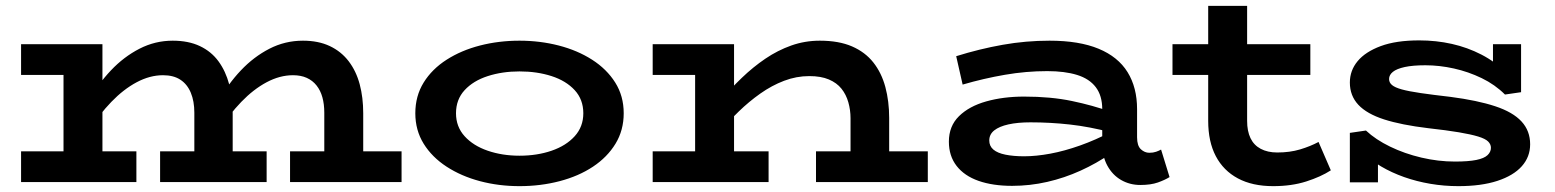

<svg xmlns="http://www.w3.org/2000/svg" viewBox="-20 -622 5313 656"><path d="M52 -366V-471H288V-366ZM197 -33V-471H330V-33ZM52 0V-105H446V0ZM644 -33V-237Q644 -276 632 -305Q620 -334 596.5 -349.5Q573 -365 537 -365Q492 -365 447 -341Q402 -317 360.5 -274Q319 -231 283 -174V-277Q315 -335 359 -381.5Q403 -428 456.5 -455.5Q510 -483 570 -483Q624 -483 663 -464.5Q702 -446 726.5 -412.5Q751 -379 763 -334Q775 -289 775 -235V-33ZM527 0V-105H891V0ZM1088 -33V-237Q1088 -266 1081.5 -289.5Q1075 -313 1061.5 -330Q1048 -347 1028 -356Q1008 -365 981 -365Q936 -365 891 -341Q846 -317 804.5 -274Q763 -231 727 -174V-277Q759 -335 803 -381.5Q847 -428 900.5 -455.5Q954 -483 1015 -483Q1068 -483 1107 -464.5Q1146 -446 1171.5 -412.5Q1197 -379 1209 -334Q1221 -289 1221 -235V-33ZM971 0V-105H1352V0Z M1755 14Q1684 14 1620 -3Q1556 -20 1506 -52.5Q1456 -85 1427.5 -131Q1399 -177 1399 -235Q1399 -294 1427.5 -340Q1456 -386 1506 -418Q1556 -450 1620 -466.5Q1684 -483 1755 -483Q1825 -483 1889 -466.5Q1953 -450 2003 -418Q2053 -386 2082 -340Q2111 -294 2111 -235Q2111 -177 2083 -131Q2055 -85 2006 -52.5Q1957 -20 1892 -3Q1827 14 1755 14ZM1755 -90Q1815 -90 1864.5 -107Q1914 -124 1943.5 -156.5Q1973 -189 1973 -235Q1973 -282 1943.5 -314Q1914 -346 1864.5 -362Q1815 -378 1755 -378Q1696 -378 1646.5 -362Q1597 -346 1567.5 -314Q1538 -282 1538 -235Q1538 -189 1567.5 -156.5Q1597 -124 1646.5 -107Q1696 -90 1755 -90Z M2886 0V-218Q2886 -246 2878.5 -272.5Q2871 -299 2855 -319Q2839 -339 2812 -350.5Q2785 -362 2745 -362Q2701 -362 2659 -346Q2617 -330 2578 -302.5Q2539 -275 2504 -241Q2469 -207 2440 -172V-277Q2476 -319 2514.5 -356Q2553 -393 2595 -421.5Q2637 -450 2683.5 -466.5Q2730 -483 2781 -483Q2846 -483 2891 -463.5Q2936 -444 2964 -408.5Q2992 -373 3005 -324.5Q3018 -276 3018 -219V0ZM2210 0V-105H2606V0ZM2355 0V-471H2488V0ZM2210 -366V-471H2457V-366ZM2768 0V-105H3150V0Z M3876 10Q3840 10 3810.5 -7Q3781 -24 3763.5 -56Q3746 -88 3746 -131V-249Q3746 -295 3724 -324Q3702 -353 3660 -366Q3618 -379 3558 -379Q3486 -379 3413.5 -366.5Q3341 -354 3269 -333L3247 -430Q3327 -455 3406 -469Q3485 -483 3566 -483Q3667 -483 3733.5 -455.5Q3800 -428 3832.5 -375.5Q3865 -323 3865 -249V-153Q3865 -124 3878 -112Q3891 -100 3907 -100Q3920 -100 3930 -103.5Q3940 -107 3947 -111L3976 -17Q3960 -7 3936 1.5Q3912 10 3876 10ZM3438 13Q3372 13 3323.5 -4Q3275 -21 3248.5 -55Q3222 -89 3222 -138Q3222 -191 3256.5 -225Q3291 -259 3349.5 -275.5Q3408 -292 3479 -292Q3570 -292 3642 -277Q3714 -262 3775 -240V-170Q3703 -189 3636 -196.5Q3569 -204 3501 -204Q3457 -204 3425.5 -197Q3394 -190 3377 -176.5Q3360 -163 3360 -142Q3360 -123 3374 -111Q3388 -99 3415.5 -93.5Q3443 -88 3479 -88Q3520 -88 3568.5 -97Q3617 -106 3670.5 -125Q3724 -144 3775 -171L3773 -96Q3727 -64 3672 -39Q3617 -14 3558 -0.5Q3499 13 3438 13Z M4330 14Q4259 14 4209.5 -12.5Q4160 -39 4134 -88.5Q4108 -138 4108 -209V-602H4241V-209Q4241 -174 4252.5 -150Q4264 -126 4287.5 -113.5Q4311 -101 4344 -101Q4387 -101 4422 -111.5Q4457 -122 4485 -137L4527 -40Q4493 -18 4443 -2Q4393 14 4330 14ZM3986 -366V-471H4457V-366Z M4963 14Q4914 14 4867 6Q4820 -2 4777.5 -17Q4735 -32 4698.5 -53.5Q4662 -75 4635 -103L4688 -117V1H4592V-168L4647 -176Q4680 -145 4729.5 -121Q4779 -97 4836.5 -83.5Q4894 -70 4951 -70Q4997 -70 5024 -75.5Q5051 -81 5062.5 -92Q5074 -103 5074 -117Q5074 -129 5064.5 -138.5Q5055 -148 5030.5 -155.5Q5006 -163 4964.5 -170Q4923 -177 4860 -184Q4768 -195 4709 -214Q4650 -233 4621 -264Q4592 -295 4592 -340Q4592 -381 4618.5 -413Q4645 -445 4697.5 -464.5Q4750 -484 4829 -484Q4887 -484 4940.5 -472Q4994 -460 5041.5 -435.5Q5089 -411 5130 -371L5081 -352V-471H5177V-307L5122 -299Q5088 -333 5042.5 -355Q4997 -377 4947.5 -388Q4898 -399 4850 -399Q4807 -399 4779.5 -393Q4752 -387 4739 -376.5Q4726 -366 4726 -352Q4726 -340 4736 -331.5Q4746 -323 4769.5 -316.5Q4793 -310 4834 -304Q4875 -298 4936 -291Q5028 -279 5088.5 -259Q5149 -239 5178.5 -207Q5208 -175 5208 -129Q5208 -86 5179.5 -54Q5151 -22 5096 -4Q5041 14 4963 14Z"/></svg>

Font: BioRhyme SemiExpanded
Style: Bold
Weight: 700
Width: 6
Designer: Aoife Mooney
Foundry: Aoife Mooney Type
Version: Version 1.600;gftools[0.9.33]